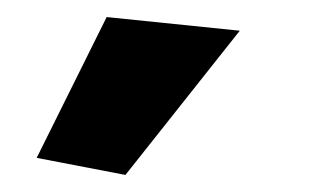

<svg xmlns="http://www.w3.org/2000/svg" viewBox="-20 -927 363 225"><path d="M23 -742 105 -907 261 -891 127 -722Z"/></svg>

Font: Athiti
Style: Bold
Weight: 700
Designer: CadsonDemak Team
Foundry: CadsonDemak
Version: Version 1.033